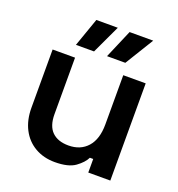

<svg xmlns="http://www.w3.org/2000/svg" viewBox="-129 -803 848 917"><g transform="rotate(20 295.5 -345.0)"><path d="M57 -198V-494H171V-207Q171 -147 200.5 -118Q230 -89 284 -89Q345 -89 380.5 -129Q416 -169 416 -244V-494H530V0H418V-69H401Q388 -42 353.5 -17Q319 8 250 8Q193 8 149 -17.5Q105 -43 81 -89.5Q57 -136 57 -198ZM312 -553 374 -698H494L405 -553ZM205 -698H314L246 -553H154Z"/></g></svg>

Font: Space Grotesk Frontify SemiBold
Style: Regular
Weight: 600
Designer: Florian Karsten
Version: Version 2.000